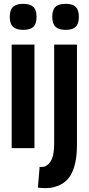

<svg xmlns="http://www.w3.org/2000/svg" viewBox="-20 -774 464 1003"><path d="M101 -618Q65 -618 48 -634Q31 -650 31 -686Q31 -722 48 -738Q65 -754 101 -754Q137 -754 154 -738Q171 -722 171 -686Q171 -650 154.5 -634Q138 -618 101 -618ZM41 0V-541H160V0ZM323 -618Q287 -618 270 -634Q253 -650 253 -686Q253 -722 269.5 -738Q286 -754 323 -754Q359 -754 375.5 -738Q392 -722 392 -686Q392 -650 375.5 -634Q359 -618 323 -618ZM382 -541V-17Q382 84 350 139.5Q318 195 245 207Q214 211 178 206L187 98Q202 99 214 96Q239 85 251 56.5Q263 28 263 -25V-541Z"/></svg>

Font: Georama Semi Condensed SemiBold
Style: Regular
Weight: 600
Width: 4
Designer: Jean-Baptiste Levee
Foundry: Production Type
Version: Version 1.000